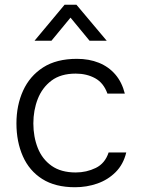

<svg xmlns="http://www.w3.org/2000/svg" viewBox="-20 -780 592 806"><path d="M295 6Q212 6 157.5 -28.5Q103 -63 76 -124Q49 -185 49 -262Q49 -338 77 -399.5Q105 -461 161 -497Q217 -533 303 -533Q354 -533 395 -516.5Q436 -500 464 -467.5Q492 -435 504 -387H431Q415 -432 379.5 -451.5Q344 -471 298 -471Q235 -471 196 -441.5Q157 -412 138.5 -364.5Q120 -317 120 -262Q120 -206 138.5 -159Q157 -112 196.5 -84Q236 -56 298 -56Q343 -56 382 -75Q421 -94 436 -140H510Q498 -90 465.5 -57.5Q433 -25 388.5 -9.5Q344 6 295 6ZM125 -609 251 -760H301L428 -609H356L276 -706L196 -609Z"/></svg>

Font: Onest Light
Style: Regular
Weight: 300
Designer: Dmitri Voloshin, Andrey Kudryavtsev
Foundry: Dmitri Voloshin, Andrey Kudryavtsev
Version: Version 1.000;gftools[0.9.33]